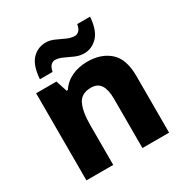

<svg xmlns="http://www.w3.org/2000/svg" viewBox="-174 -906 1011 1048"><g transform="rotate(-30 331.5 -382.0)"><path d="M399 -559Q486 -559 539.5 -511.5Q593 -464 593 -358V0H425V-311Q425 -368 406 -397Q387 -426 346 -426Q285 -426 263 -380.5Q241 -335 241 -250V0H72V-549H200L223 -478H231Q257 -518 301 -538.5Q345 -559 399 -559ZM128 -605Q134 -689 169 -726Q204 -763 256 -763Q282 -763 309 -750.5Q336 -738 362.5 -726Q389 -714 413 -714Q425 -714 437.5 -724.5Q450 -735 455 -764H536Q530 -681 494 -643.5Q458 -606 409 -606Q381 -606 353.5 -618Q326 -630 300 -642.5Q274 -655 250 -655Q238 -655 226 -644.5Q214 -634 208 -605Z"/></g></svg>

Font: Noto Sans ExtraBold
Style: Regular
Weight: 800
Designer: Monotype Design Team
Foundry: Monotype Imaging Inc.
Version: Version 2.007